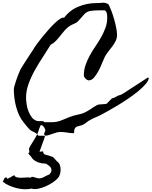

<svg xmlns="http://www.w3.org/2000/svg" viewBox="-160 -915 1101 1395"><path d="M110.4 60.5Q113.3 63.5 119.1 71.3H163.1H168L168.9 67.4L159.2 61.5Q160.2 54.7 162.6 50.3Q165 45.9 167 41.5Q168.9 37.1 169.4 32.7Q169.9 28.3 166 20.5Q163.1 15.6 161.1 11.2Q159.2 6.8 154.3 2Q145.5 -5.9 141.1 -6.3Q136.7 -6.8 134.3 -2.9Q131.8 1 129.4 8.8Q127 16.6 123 25.4Q121.1 33.2 118.2 42Q115.2 50.8 110.4 60.5ZM44.9 198.2Q46.9 196.3 49.3 194.8Q51.8 193.4 53.7 191.4Q52.7 185.5 51.8 178.2Q50.8 170.9 50.8 163.1Q61.5 141.6 79.1 114.7Q96.7 87.9 110.4 60.5Q97.7 47.9 83.5 43Q69.3 38.1 55.7 26.4Q44.9 15.6 33.2 1Q21.5 -13.7 10.7 -27.3Q-8.8 -50.8 -22 -80.1Q-35.2 -109.4 -43.5 -141.1Q-51.8 -172.9 -55.7 -205.6Q-59.6 -238.3 -59.6 -267.6Q-59.6 -274.4 -54.2 -293.5Q-48.8 -312.5 -41.5 -334Q-34.2 -355.5 -26.4 -375Q-18.6 -394.5 -14.6 -402.3Q-14.6 -405.3 -7.3 -417.5Q0 -429.7 10.7 -446.3Q21.5 -462.9 34.2 -482.9Q46.9 -502.9 58.6 -520.5Q70.3 -538.1 79.6 -552.2Q88.9 -566.4 91.8 -572.3Q97.7 -581.1 112.8 -601.6Q127.9 -622.1 148.4 -647.5Q168.9 -672.9 192.4 -699.2Q215.8 -725.6 237.8 -746.6Q259.8 -767.6 277.8 -778.8Q295.9 -790 305.7 -786.1Q346.7 -840.8 409.2 -866.7Q471.7 -892.6 538.1 -892.6Q560.5 -892.6 583.5 -895Q606.4 -897.5 627.9 -883.8Q637.7 -866.2 648.9 -836.9Q660.2 -807.6 669.4 -774.9Q678.7 -742.2 684.6 -711.4Q690.4 -680.7 690.4 -661.1Q690.4 -637.7 680.2 -617.2Q669.9 -596.7 655.3 -577.1Q640.6 -557.6 625.5 -538.6Q610.4 -519.5 600.6 -500Q592.8 -484.4 581.5 -456.1Q570.3 -427.7 555.7 -399.9Q541 -372.1 523.4 -351.6Q505.9 -331.1 485.4 -331.1Q474.6 -331.1 461.9 -343.8Q449.2 -356.4 449.2 -367.2Q449.2 -407.2 461.9 -443.4Q474.6 -479.5 493.2 -513.2Q511.7 -546.9 534.2 -579.6Q556.6 -612.3 575.2 -645.5Q593.8 -678.7 606.4 -713.4Q619.1 -748 619.1 -786.1Q619.1 -799.8 616.7 -815.9Q614.3 -832 600.6 -839.8H555.7Q530.3 -839.8 502 -836.4Q473.6 -833 454.1 -813.5Q446.3 -805.7 439 -796.4Q431.6 -787.1 423.8 -779.3Q421.9 -777.3 418 -772.9Q414.1 -768.6 409.7 -763.7Q405.3 -758.8 400.9 -754.9Q396.5 -751 394.5 -750Q390.6 -748 386.2 -746.1Q381.8 -744.1 377.9 -742.2Q370.1 -738.3 362.3 -734.9Q354.5 -731.4 346.7 -726.6Q326.2 -712.9 310.1 -694.3Q293.9 -675.8 278.8 -656.2Q263.7 -636.7 247.1 -619.1Q230.5 -601.6 208 -589.8Q182.6 -547.9 151.9 -501.5Q121.1 -455.1 93.8 -406.2Q66.4 -357.4 47.9 -306.6Q29.3 -255.9 29.3 -206.1Q29.3 -185.5 33.2 -158.7Q37.1 -131.8 46.9 -106.4Q56.6 -81.1 71.8 -61.5Q86.9 -42 110.4 -36.1Q117.2 -34.2 124.5 -34.7Q131.8 -35.2 138.7 -35.2Q145.5 -35.2 151.9 -34.2Q158.2 -33.2 163.1 -27.3H216.8Q235.4 -27.3 251 -30.3Q266.6 -33.2 281.2 -38.6Q295.9 -43.9 310.5 -50.3Q325.2 -56.6 341.8 -63.5Q351.6 -66.4 359.4 -69.3Q367.2 -72.3 376 -75.2Q397.5 -81.1 418 -85Q438.5 -88.9 458 -98.6Q481.4 -110.4 502.4 -125Q523.4 -139.6 546.9 -152.3Q553.7 -155.3 564 -156.2Q574.2 -157.2 585 -157.7Q595.7 -158.2 605 -159.2Q614.3 -160.2 618.2 -164.1Q627 -172.9 635.3 -182.1Q643.6 -191.4 653.3 -200.2Q669.9 -203.1 684.6 -212.9Q699.2 -222.7 715.8 -225.6Q720.7 -227.5 725.1 -230Q729.5 -232.4 734.4 -235.4Q748 -243.2 760.7 -252Q773.4 -260.7 786.1 -268.6Q848.6 -310.5 912.1 -350.6H920.9Q920.9 -331.1 899.9 -306.2Q878.9 -281.2 846.7 -254.4Q814.5 -227.5 774.9 -200.7Q735.4 -173.8 696.8 -150.4Q658.2 -127 625.5 -108.9Q592.8 -90.8 574.2 -81.1Q553.7 -70.3 532.2 -61.5Q510.7 -52.7 491.2 -41Q481.4 -36.1 473.6 -29.8Q465.8 -23.4 458 -17.6Q441.4 -5.9 426.8 -2.9Q412.1 0 400.9 3.9Q389.6 7.8 383.8 18.1Q377.9 28.3 377.9 52.7Q352.5 52.7 328.1 48.3Q303.7 43.9 279.3 43.9Q264.6 43.9 250.5 47.9Q236.3 51.8 223.1 56.6Q210 61.5 196.3 65.9Q182.6 70.3 168 71.3Q159.2 100.6 147.9 129.4Q136.7 158.2 127 187.5L153.3 184.6Q153.3 196.3 158.2 201.7Q163.1 207 171.9 209.5Q180.7 211.9 191.4 214.4Q202.1 216.8 212.9 222.7Q216.8 220.7 223.1 225.1Q229.5 229.5 235.8 236.8Q242.2 244.1 248 251Q253.9 257.8 256.8 259.8Q269.5 268.6 274.9 284.2Q280.3 299.8 280.3 317.4Q280.3 335 275.4 351.6Q270.5 368.2 260.7 378.9Q248 393.6 224.6 409.7Q201.2 425.8 173.8 438Q146.5 450.2 118.2 456.1Q89.8 461.9 68.4 455.1Q45.9 460.9 18.1 460Q-9.8 459 -38.1 452.1Q-66.4 445.3 -92.8 433.6Q-119.1 421.9 -139.6 405.3Q-133.8 394.5 -130.4 385.7Q-127 377 -115.2 372.1L-105.5 384.8L-56.6 357.4Q-51.8 370.1 -36.6 373.5Q-21.5 377 -3.4 376.5Q14.6 376 33.2 374.5Q51.8 373 63.5 376Q68.4 368.2 78.6 370.1Q88.9 372.1 96.7 375Q114.3 381.8 127 380.9Q139.6 379.9 150.4 375.5Q161.1 371.1 171.9 364.7Q182.6 358.4 198.2 352.5Q212.9 336.9 213.9 324.2Q214.8 311.5 208.5 302.2Q202.1 293 191.9 286.1Q181.6 279.3 174.8 274.4Q158.2 273.4 142.6 271Q127 268.6 112.8 262.7Q98.6 256.8 86.4 247.6Q74.2 238.3 65.4 222.7Q59.6 216.8 54.2 210.4Q48.8 204.1 44.9 198.2Z"/></svg>

Font: Homemade Apple
Style: Regular
Weight: 400
Version: Version 1.001